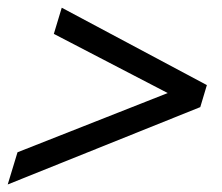

<svg xmlns="http://www.w3.org/2000/svg" viewBox="-54 -480 590 510"><path d="M446.5 -254.5 433.5 -211 89 -390 110 -459.5 495.5 -254 478 -195.5 -33.5 10 -7.5 -75.5Z"/></svg>

Font: Newsreader 16pt 16pt
Style: Bold Italic
Weight: 700
Italic angle: -17°
Version: Version 1.003